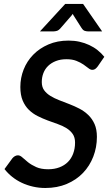

<svg xmlns="http://www.w3.org/2000/svg" viewBox="-20 -930 552 958"><path d="M467.5 -598.5Q461 -590 455 -585.8Q449 -581.5 440.5 -581.5Q431.5 -581.5 421.2 -589.8Q411 -598 396.5 -608Q382 -618 361.5 -626.2Q341 -634.5 311.5 -634.5Q282 -634.5 259 -625.5Q236 -616.5 220.2 -601.2Q204.5 -586 196.5 -565.2Q188.5 -544.5 188.5 -520.5Q188.5 -496 200.2 -479.8Q212 -463.5 231.5 -451.5Q251 -439.5 275.5 -430Q300 -420.5 326 -410.5Q352 -400.5 376.5 -387.8Q401 -375 420.5 -356.2Q440 -337.5 451.8 -311Q463.5 -284.5 463.5 -247Q463.5 -195 445.5 -148.5Q427.5 -102 394.2 -67.2Q361 -32.5 313.2 -12.2Q265.5 8 206 8Q174.5 8 144.8 1.2Q115 -5.5 89 -17.8Q63 -30 41 -47.5Q19 -65 2.5 -86.5L42 -140.5Q47 -146.5 54.2 -150.8Q61.5 -155 69.5 -155Q80.5 -155 92 -144.2Q103.5 -133.5 120.2 -120.2Q137 -107 161 -96.2Q185 -85.5 220.5 -85.5Q251.5 -85.5 276.5 -95Q301.5 -104.5 318.8 -121.8Q336 -139 345.2 -163.8Q354.5 -188.5 354.5 -218.5Q354.5 -244.5 342.8 -261.5Q331 -278.5 311.8 -290.5Q292.5 -302.5 268 -311Q243.5 -319.5 218 -329Q192.5 -338.5 168 -350.8Q143.5 -363 124.2 -381.8Q105 -400.5 93.2 -428.2Q81.5 -456 81.5 -496Q81.5 -541.5 98 -583.2Q114.5 -625 145.8 -657Q177 -689 221.5 -708.2Q266 -727.5 322 -727.5Q350.5 -727.5 376.5 -721.8Q402.5 -716 425.5 -705.2Q448.5 -694.5 467.2 -679.5Q486 -664.5 500.5 -646.5ZM489.5 -773.5H418Q411.5 -773.5 403 -776Q394.5 -778.5 386.5 -791L348 -851.5Q346.5 -854 345.2 -856.2Q344 -858.5 343 -861Q341.5 -858.5 339.8 -856.2Q338 -854 336 -851.5L283.5 -791Q273 -778.5 263.8 -776Q254.5 -773.5 248.5 -773.5H179.5L305.5 -910.5H394.5Z"/></svg>

Font: Lato SemiBold
Style: Italic
Weight: 600
Italic angle: -7°
Designer: Lukasz Dziedzic with Adam Twardoch and Botio Nikoltchev
Foundry: tyPoland Lukasz Dziedzic
Version: Version 2.015; 2015-08-06; http://www.latofonts.com/